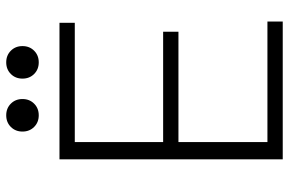

<svg xmlns="http://www.w3.org/2000/svg" viewBox="-172 -734 907 602"><g transform="rotate(-90 281.0 -433.5)"><path d="M510 -700V-652H136V-375H482V-327H136V-48H514V0H82V-700ZM169 -816Q169 -838 183.5 -852.5Q198 -867 220 -867Q242 -867 256.5 -852.5Q271 -838 271 -816Q271 -794 256.5 -779.5Q242 -765 220 -765Q198 -765 183.5 -779.5Q169 -794 169 -816ZM335 -816Q335 -838 349.5 -852.5Q364 -867 386 -867Q408 -867 422.5 -852.5Q437 -838 437 -816Q437 -794 422.5 -779.5Q408 -765 386 -765Q364 -765 349.5 -779.5Q335 -794 335 -816Z"/></g></svg>

Font: Space Grotesk Variable
Style: Regular
Weight: 400
Designer: Florian Karsten (Space Grotesk), Colophon Foundry (Space Mono)
Foundry: Florian Karsten
Version: Version 1.106